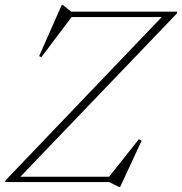

<svg xmlns="http://www.w3.org/2000/svg" viewBox="-28 -716 717 755"><path d="M669 -670 667 -662.5 52 -21H401L518 -168.5L529 -163L444.5 19H440L401 0H-8L-5.5 -7.5L608 -649H253.5L134.5 -491L126 -495.5L214.5 -696H219.5L252.5 -670Z"/></svg>

Font: Newsreader Text ExtraLight
Style: Italic
Weight: 275
Italic angle: -17°
Designer: Hugues Gentile
Foundry: Production Type
Version: Version 1.001